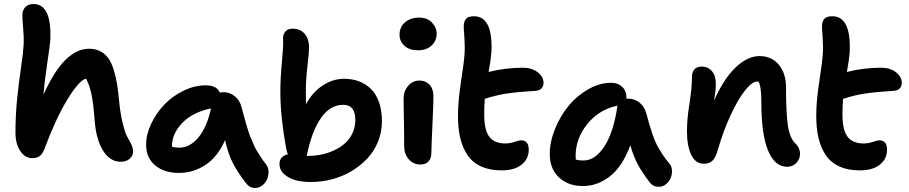

<svg xmlns="http://www.w3.org/2000/svg" viewBox="-20 -855 4537 958"><path d="M141.1 -65.9Q105 -65.9 81.1 -101.6Q57.1 -137.2 57.1 -193.8Q57.1 -280.8 65.9 -365.5Q74.7 -450.2 85.4 -522.5Q96.2 -594.7 98.1 -633.8Q99.6 -671.9 95.2 -719Q90.8 -766.1 91.8 -783.2Q92.8 -805.2 106.7 -820.1Q120.6 -835 148.9 -835Q238.8 -833 231 -653.8Q228.5 -624 215.1 -534.7Q201.7 -445.3 196.8 -382.8Q251 -502 307.4 -556.9Q363.8 -611.8 424.8 -611.8Q456.1 -611.8 479.7 -599.6Q503.4 -587.4 519.3 -566.2Q535.2 -544.9 546.4 -510Q557.6 -475.1 564 -436Q570.3 -397 575.2 -342.8Q581.5 -282.7 592.3 -239.7Q603 -196.8 610.6 -181.2Q618.2 -165.5 632.8 -140.1Q644 -116.7 644 -99.1Q644 -77.1 626.7 -62.5Q609.4 -47.9 583 -47.9Q528.3 -47.9 494.1 -103.8Q460 -159.7 453.1 -246.1Q446.3 -337.9 436.3 -384.8Q426.3 -431.6 409.2 -462.9Q373.5 -452.6 316.2 -358.4Q258.8 -264.2 201.2 -110.8Q190.9 -85 176.8 -75.4Q162.6 -65.9 141.1 -65.9Z M873 7.8Q798.3 7.8 753.7 -30.3Q709 -68.4 709 -132.8Q709 -183.6 734.1 -237.1Q759.3 -290.5 799.6 -332.8Q839.8 -375 895.3 -402.1Q950.7 -429.2 1006.8 -429.2Q1061 -429.2 1077.1 -393.1Q1088.9 -395 1093.8 -395Q1127 -395 1151.1 -375.2Q1175.3 -355.5 1184.1 -324.2Q1186 -317.9 1195.3 -283.2Q1204.6 -248.5 1206.5 -241.9Q1208.5 -235.4 1217 -207.5Q1225.6 -179.7 1230 -170.4Q1234.4 -161.1 1243.7 -138.4Q1252.9 -115.7 1261.5 -102.5Q1270 -89.4 1282 -70.6Q1293.9 -51.8 1308.1 -34.2Q1318.8 -20.5 1319.8 -0.2Q1320.8 20 1313.2 38.3Q1305.7 56.6 1289.3 69.8Q1272.9 83 1252 83Q1226.6 83 1209 61Q1168 8.3 1143.3 -38.6Q1118.7 -85.4 1103 -155.8Q1064.9 -70.3 1003.9 -31.2Q942.9 7.8 873 7.8ZM837.9 -124V-123Q852.1 -118.2 876 -118.2Q927.2 -118.2 970 -169.2Q1012.7 -220.2 1032.7 -314Q943.4 -295.9 890.6 -242.7Q837.9 -189.5 837.9 -124Z M1529.8 53.2Q1491.2 53.2 1457.8 44.9Q1424.3 36.6 1399.4 15.4Q1374.5 -5.9 1374.5 -37.1Q1374.5 -56.6 1385.7 -68.8Q1397 -81.1 1416.5 -85Q1410.6 -98.1 1407.7 -115.2Q1378.9 -273.9 1378.9 -395Q1378.9 -466.8 1386.5 -544.2Q1394 -621.6 1392.6 -653.8Q1390.1 -678.7 1401.9 -695.3Q1413.6 -711.9 1439.9 -711.9Q1477.1 -711.9 1499.5 -687.3Q1522 -662.6 1522 -615.2Q1522 -593.3 1513.9 -523.9Q1505.9 -454.6 1505.9 -396Q1505.9 -355 1506.8 -335Q1538.1 -394 1589.4 -428Q1640.6 -461.9 1696.8 -461.9Q1737.3 -461.9 1770.8 -449.5Q1804.2 -437 1830.3 -411.9Q1856.4 -386.7 1871.1 -345.2Q1885.7 -303.7 1885.7 -250Q1885.7 -196.3 1866.2 -148.2Q1846.7 -100.1 1812.7 -64Q1778.8 -27.8 1733.9 -1Q1689 25.9 1636.5 39.6Q1584 53.2 1529.8 53.2ZM1511.7 -83Q1511.7 -82 1511.2 -80.1Q1510.7 -78.1 1510.7 -77.1H1517.6Q1551.3 -77.1 1584.2 -84Q1617.2 -90.8 1647.9 -105.2Q1678.7 -119.6 1701.9 -140.4Q1725.1 -161.1 1739 -191.2Q1752.9 -221.2 1752.9 -256.8Q1752.9 -332 1692.9 -332Q1626.5 -332 1580.8 -265.4Q1535.2 -198.7 1511.7 -83Z M2064.5 -604Q2023.4 -604 1998.5 -626.2Q1973.6 -648.4 1973.6 -682.1Q1973.6 -720.2 2001 -743.7Q2028.3 -767.1 2072.3 -767.1Q2111.8 -767.1 2135.3 -742.4Q2158.7 -717.8 2158.7 -686Q2158.7 -651.4 2133.3 -627.7Q2107.9 -604 2064.5 -604ZM2077.6 -34.2Q2042 -34.2 2019.3 -60.5Q1996.6 -86.9 1996.6 -125Q1996.6 -198.2 1995.1 -267.3Q1993.7 -336.4 1993.7 -361.8Q1993.7 -399.9 2016.4 -426.5Q2039.1 -453.1 2073.2 -453.1Q2103 -453.1 2122.6 -432.9Q2142.1 -412.6 2142.6 -376Q2143.1 -348.6 2137.7 -233.6Q2132.3 -118.7 2132.3 -92.8Q2132.3 -65.4 2118.4 -49.8Q2104.5 -34.2 2077.6 -34.2Z M2482.9 -4.9Q2423.8 -4.9 2381.1 -24.2Q2338.4 -43.5 2313.2 -80.3Q2288.1 -117.2 2276.6 -165.8Q2265.1 -214.4 2265.1 -277.8Q2265.1 -350.1 2280.5 -449.7Q2295.9 -549.3 2297.9 -586.9Q2300.3 -625 2296.9 -669.9Q2293.5 -714.8 2293.9 -727.1Q2294.9 -749.5 2306.2 -761.7Q2317.4 -773.9 2345.2 -773.9Q2439.5 -773.9 2432.1 -596.2Q2428.7 -552.2 2418 -496.1Q2502.4 -517.1 2590.8 -517.1Q2633.3 -517.1 2662.6 -494.6Q2691.9 -472.2 2691.9 -441.9Q2691.9 -424.8 2681.9 -414.1Q2671.9 -403.3 2652.8 -401.9Q2563 -396.5 2508.3 -388.2Q2453.6 -379.9 2398.9 -361.8Q2396 -326.2 2396 -283.2Q2396 -205.6 2421.6 -172.4Q2447.3 -139.2 2502 -139.2Q2524.9 -139.2 2547.1 -147Q2569.3 -154.8 2580.1 -154.8Q2618.2 -154.8 2618.2 -107.9Q2618.2 -62 2582.5 -33.4Q2546.9 -4.9 2482.9 -4.9Z M2889.2 73.2Q2814 73.2 2768.6 29.8Q2723.1 -13.7 2723.1 -85.9Q2723.1 -147 2749 -211.2Q2774.9 -275.4 2816.4 -326.2Q2857.9 -377 2914.8 -409.4Q2971.7 -441.9 3029.3 -441.9Q3063.5 -441.9 3084.7 -421.6Q3106 -401.4 3106 -365.2L3105 -362.8H3114.3Q3146.5 -362.8 3170.7 -343.3Q3194.8 -323.7 3204.1 -292Q3215.3 -251 3220.5 -232.7Q3225.6 -214.4 3236.3 -183.3Q3247.1 -152.3 3257.1 -132.8Q3267.1 -113.3 3283.4 -87.9Q3299.8 -62.5 3320.3 -38.1Q3331.5 -25.4 3332.8 -5.6Q3334 14.2 3326.7 32.5Q3319.3 50.8 3303.2 64Q3287.1 77.1 3267.1 77.1Q3238.3 77.1 3222.2 55.2Q3186.5 9.3 3164.1 -31.5Q3141.6 -72.3 3125 -129.9Q3085.9 -24.4 3023.7 24.4Q2961.4 73.2 2889.2 73.2ZM2852.1 -77.1Q2852.1 -64 2853 -59.1Q2867.2 -54.2 2891.1 -54.2Q2948.7 -54.2 2994.1 -122.3Q3039.6 -190.4 3059.1 -315.9Q3059.1 -322.3 3062 -328.1Q2969.7 -309.1 2910.9 -236.6Q2852.1 -164.1 2852.1 -77.1Z M3907.7 -22.9Q3845.7 -22.9 3812.3 -104Q3778.8 -185.1 3778.8 -345.2Q3778.8 -424.3 3764.6 -448.2H3757.8Q3732.9 -448.2 3697.5 -403.8Q3662.1 -359.4 3625.2 -279.8Q3588.4 -200.2 3561.5 -106.9Q3550.8 -68.8 3535.2 -53.5Q3519.5 -38.1 3491.7 -38.1Q3450.2 -38.1 3429 -82.3Q3407.7 -126.5 3407.7 -200.2Q3407.7 -261.2 3420.2 -338.9Q3432.6 -416.5 3432.6 -471.2Q3432.6 -495.6 3445.1 -509.3Q3457.5 -522.9 3481.4 -522.9Q3512.2 -522.9 3532 -500.2Q3551.8 -477.5 3551.8 -435.1Q3551.8 -404.8 3542.5 -352.1Q3590.3 -460.9 3649.9 -518.1Q3709.5 -575.2 3769.5 -575.2Q3830.6 -575.2 3866.2 -531.7Q3901.9 -488.3 3901.9 -418.9Q3901.9 -291.5 3911.4 -228Q3920.9 -164.6 3949.7 -138.2Q3971.7 -117.7 3971.7 -87.9Q3971.7 -60.5 3953.1 -41.7Q3934.6 -22.9 3907.7 -22.9Z M4270.5 -4.9Q4211.4 -4.9 4168.7 -24.2Q4126 -43.5 4100.8 -80.3Q4075.7 -117.2 4064.2 -165.8Q4052.7 -214.4 4052.7 -277.8Q4052.7 -350.1 4068.1 -449.7Q4083.5 -549.3 4085.4 -586.9Q4087.9 -625 4084.5 -669.9Q4081.1 -714.8 4081.5 -727.1Q4082.5 -749.5 4093.8 -761.7Q4105 -773.9 4132.8 -773.9Q4227.1 -773.9 4219.7 -596.2Q4216.3 -552.2 4205.6 -496.1Q4290 -517.1 4378.4 -517.1Q4420.9 -517.1 4450.2 -494.6Q4479.5 -472.2 4479.5 -441.9Q4479.5 -424.8 4469.5 -414.1Q4459.5 -403.3 4440.4 -401.9Q4350.6 -396.5 4295.9 -388.2Q4241.2 -379.9 4186.5 -361.8Q4183.6 -326.2 4183.6 -283.2Q4183.6 -205.6 4209.2 -172.4Q4234.9 -139.2 4289.6 -139.2Q4312.5 -139.2 4334.7 -147Q4356.9 -154.8 4367.7 -154.8Q4405.8 -154.8 4405.8 -107.9Q4405.8 -62 4370.1 -33.4Q4334.5 -4.9 4270.5 -4.9Z"/></svg>

Font: Shantell Sans Irregular Bouncy
Style: Regular
Weight: 600
Designer: Stephen Nixon, Anya Danilova, Shantell Martin
Foundry: Arrow Type
Version: Version 1.006;[9816181b4]